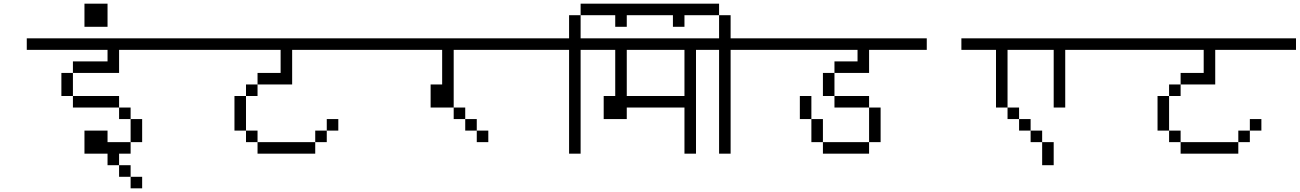

<svg xmlns="http://www.w3.org/2000/svg" viewBox="-20 -895 7040 1040"><path d="M750 125V62.5H687.5V125ZM1000 -625V-687.5H125V-625H562.5V-562.5H375V-500H312.5Q312.5 -500 312.5 -375H375V-312.5H625V-250H687.5Q687.5 -250 687.5 -125H562.5V-187.5H437.5Q437.5 -187.5 437.5 -62.5H562.5V0H625V62.5H687.5V0H625V-62.5H687.5V-125H750Q750 -125 750 -250H687.5V-312.5H625V-375H375Q375 -375 375 -500H625Q625 -500 625 -625Z M437.5 -875Q437.5 -875 437.5 -750H562.5Q562.5 -750 562.5 -875Z M1812.5 -187.5V-250H1750V-187.5H1687.5V-125H1375V-62.5H1687.5V-125H1750V-187.5ZM2000 -625V-687.5H1000V-625H1500Q1500 -625 1500 -500H1375V-437.5H1312.5V-375H1250V-187.5H1312.5V-125H1375V-187.5H1312.5V-375H1375V-437.5H1562.5V-625Z M2625 -125V-187.5H2562.5V-125ZM3000 -625V-687.5H2000V-625H2375V-437.5H2312.5Q2312.5 -437.5 2312.5 -312.5H2437.5V-250H2500V-187.5H2562.5V-250H2500V-312.5H2437.5V-625Z M4000 -625V-687.5H3000V-625H3312.5Q3312.5 -625 3312.5 -375H3250Q3250 -375 3250 -250H3375V-312.5H3687.5Q3687.5 -312.5 3687.5 -62.5H3750V-625ZM3375 -375Q3375 -375 3375 -625H3687.5Q3687.5 -625 3687.5 -375Z M4000 -625V-687.5H3937.5Q3937.5 -687.5 3937.5 -812.5H3875Q3875 -812.5 3875 -687.5H3750V-625H3875V-62.5H3937.5V-625ZM3375 -812.5H3312.5V-750H3375ZM3375 -812.5H3875V-875H3375Z M3250 -625V-687.5H3125Q3125 -687.5 3125 -812.5H3062.5Q3062.5 -812.5 3062.5 -687.5H3000V-625H3062.5V-62.5H3125V-625ZM3687.5 -750V-812.5H3625V-750ZM3125 -812.5H3625V-875H3125Z M5000 -625V-687.5H4000V-625H4625V-562.5H4500V-500H4437.5Q4437.5 -500 4437.5 -375H4500V-312.5H4687.5V-125H4437.5V-62.5H4687.5V-125H4750V-312.5H4687.5V-375H4500Q4500 -375 4500 -500H4687.5Q4687.5 -500 4687.5 -625ZM4437.5 -125Q4437.5 -125 4437.5 -250H4375Q4375 -250 4375 -125ZM4375 -250Q4375 -250 4375 -375H4312.5Q4312.5 -375 4312.5 -250Z M6000 -625V-687.5H5187.5V-625H5375V-312.5H5437.5V-250H5500V-187.5H5562.5V-125H5625Q5625 -125 5625 0H5687.5Q5687.5 0 5687.5 -125H5625V-187.5H5562.5V-250H5500V-312.5H5437.5V-625H5687.5V-312.5H5750V-625Z M6812.5 -187.5V-250H6750V-187.5H6687.5V-125H6375V-62.5H6687.5V-125H6750V-187.5ZM7000 -625V-687.5H6000V-625H6500Q6500 -625 6500 -500H6375V-437.5H6312.5V-375H6250V-187.5H6312.5V-125H6375V-187.5H6312.5V-375H6375V-437.5H6562.5V-625Z"/></svg>

Font: CalcUnifontExMono
Style: Regular
Weight: 500
Version: Version 15.0.06